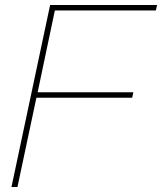

<svg xmlns="http://www.w3.org/2000/svg" viewBox="-20 -750 664 770"><path d="M610 -730H181L26 0H50L126 -358H510L515 -380H131L200 -708H605Z"/></svg>

Font: Nacelle Thin
Style: Italic
Weight: 100
Italic angle: -12°
Designer: Sora Sagano
Foundry: Sora Sagano
Version: Version 1.000;FEAKit 1.0